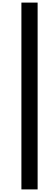

<svg xmlns="http://www.w3.org/2000/svg" viewBox="-20 -1082 330 1480"><path d="M145 378V-1062H270V378Z"/></svg>

Font: Overpass
Style: Bold Italic
Weight: 700
Italic angle: -10°
Designer: Delve Withrington, Dave Bailey, Thomas Jockin
Foundry: Delve Fonts LLC
Version: Version 4.000; ttfautohint (v1.8.3)